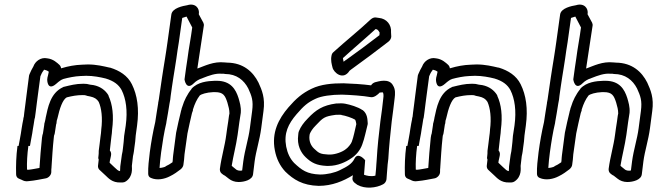

<svg xmlns="http://www.w3.org/2000/svg" viewBox="-20 -794 2896 846"><path d="M57 -151C51 -105 50 -64 51 -26C51 -18 55 -10 63 -7L77 -1C82 2 93 7 107 4C132 2 164 -5 181 -8C194 -10 206 -23 206 -36C206 -44 206 -51 207 -56V-58C210 -101 212 -142 217 -187L218 -196C220 -200 222 -208 222 -211C223 -220 225 -231 227 -244V-245C228 -247 229 -250 229 -252L230 -262C230 -264 231 -263 233 -272C243 -317 256 -355 274 -365C298 -371 319 -375 343 -375C351 -375 354 -375 361 -373L362 -372L377 -369C396 -365 407 -358 415 -345C427 -318 433 -275 426 -222V-220C426 -212 424 -202 423 -193C420 -170 418 -149 415 -129V-125C415 -120 415 -115 414 -108C413 -101 412 -96 415 -91L412 -65C411 -58 413 -51 418 -46L446 -20C456 -11 474 12 512 10H520C525 10 531 8 535 5C567 -17 561 -53 561 -63L566 -106C568 -113 569 -122 570 -127L572 -143C575 -162 577 -179 578 -197L584 -241C594 -315 585 -375 561 -423C542 -461 507 -483 465 -496H463C437 -502 405 -510 367 -510C356 -510 349 -509 342 -509C310 -508 280 -502 253 -494C253 -494 252 -494 249 -493C249 -498 246 -504 242 -508C232 -517 215 -534 188 -537C160 -543 135 -524 127 -501C121 -491 115 -479 110 -467C110 -465 108 -463 108 -461L97 -376C93 -348 91 -324 87 -298L85 -280L83 -273V-270C81 -258 77 -243 75 -226L72 -206C70 -190 65 -171 62 -151ZM112 -151C114 -167 119 -186 122 -206L125 -226C127 -238 130 -254 132 -269L134 -276L137 -298C141 -326 143 -350 147 -376L158 -458C162 -468 166 -476 171 -482C172 -484 174 -486 174 -487C180 -486 189 -483 195 -478C193 -467 191 -460 189 -452L188 -443C188 -443 188 -390 228 -425C240 -436 252 -444 257 -445C258 -445 258 -446 259 -446C281 -452 310 -458 335 -459C346 -459 353 -460 360 -460C391 -460 422 -454 446 -448C482 -437 503 -421 516 -397C535 -359 543 -307 534 -241L527 -195C526 -177 524 -160 522 -143L520 -127C519 -121 518 -115 517 -112L510 -61C509 -53 510 -45 509 -40C500 -41 495 -47 483 -58L463 -77L464 -85C466 -95 468 -101 469 -108C470 -114 471 -123 464 -131C467 -153 468 -172 471 -193C472 -202 474 -212 474 -223C482 -283 476 -334 458 -372V-374C444 -397 422 -413 392 -419L377 -421C367 -424 359 -425 347 -425C314 -425 289 -418 264 -412C262 -412 259 -411 258 -410C201 -384 191 -319 181 -274V-273C181 -271 180 -268 179 -263L177 -255C175 -250 175 -246 175 -244C174 -235 172 -224 170 -211L169 -205C169 -203 167 -201 167 -199L165 -187C160 -141 157 -99 154 -54C136 -51 119 -47 105 -46H102L99 -47C98 -79 100 -114 105 -151Z M640 -123C636 -90 632 -58 633 -28C633 -20 637 -13 645 -10C672 2 705 -5 728 -17C747 -26 763 -38 776 -48C782 -53 787 -60 788 -67L791 -90C791 -94 792 -99 793 -114L806 -206C812 -234 819 -268 826 -296L830 -307V-311C830 -312 831 -313 831 -314C838 -336 847 -356 860 -373C866 -379 891 -387 919 -388H928C964 -388 972 -373 982 -342C987 -324 991 -311 991 -294L989 -284C987 -267 984 -248 981 -229L977 -200C971 -152 956 -104 949 -51C948 -44 950 -36 955 -31C961 -25 966 -23 967 -22C968 -21 970 -21 971 -20L989 -6C999 2 1014 8 1031 8C1056 8 1092 -1 1095 -26L1102 -83C1108 -129 1124 -176 1131 -229L1141 -305C1149 -363 1134 -397 1119 -430C1095 -478 1052 -517 982 -518C980 -518 974 -519 969 -519C921 -524 883 -504 850 -492V-495L856 -535C863 -585 871 -630 878 -680C879 -684 878 -690 876 -694L856 -731C861 -758 840 -782 805 -771C787 -768 739 -759 735 -730L718 -608C715 -584 711 -562 707 -535C703 -508 698 -482 694 -453C690 -427 686 -398 682 -371C681 -361 679 -351 677 -341V-339C673 -311 668 -287 664 -256C654 -213 646 -168 640 -123ZM690 -123C696 -167 703 -211 713 -253V-255C717 -281 723 -308 727 -338C730 -350 731 -361 732 -371C735 -396 740 -425 744 -453C748 -480 753 -506 757 -535C760 -560 764 -582 768 -608L783 -715C788 -717 795 -719 802 -721L805 -715L827 -673C821 -626 812 -583 806 -535L800 -495L793 -444C793 -444 800 -392 835 -428C844 -437 857 -445 871 -449C872 -449 872 -450 873 -450C901 -461 930 -472 958 -469H966C968 -469 970 -468 972 -468C1022 -468 1055 -441 1074 -404C1089 -371 1097 -351 1091 -305L1081 -229C1075 -182 1059 -135 1052 -83L1047 -43C1044 -42 1041 -42 1038 -42C1031 -42 1025 -44 1022 -46L1006 -59C1002 -62 1002 -63 1001 -64C1008 -108 1020 -151 1027 -200L1031 -229C1033 -246 1036 -265 1039 -284L1041 -297C1043 -324 1036 -344 1031 -362C1019 -400 997 -438 935 -438H926C895 -437 851 -433 824 -403V-402C805 -379 791 -350 784 -326C780 -315 780 -315 780 -313L777 -303V-302C770 -273 762 -240 756 -209L743 -110C743 -105 741 -97 741 -86L740 -79C729 -71 720 -66 711 -62C710 -62 710 -60 709 -60C706 -58 692 -54 683 -54C684 -75 687 -98 690 -123Z M1191 -132C1198 -95 1213 -64 1237 -38C1273 -3 1313 23 1384 25C1443 25 1493 4 1535 -22L1533 -9C1532 -2 1536 6 1542 11L1554 20C1554 20 1555 21 1556 21C1588 39 1637 35 1668 18C1676 14 1682 5 1683 -4L1685 -31C1686 -44 1687 -55 1688 -69L1691 -94C1694 -148 1700 -204 1706 -259C1711 -298 1715 -325 1719 -362C1721 -379 1723 -400 1712 -417C1695 -451 1647 -435 1634 -432C1627 -430 1620 -426 1615 -418C1578 -423 1527 -426 1493 -427C1444 -427 1394 -423 1353 -403C1311 -383 1284 -359 1251 -321C1207 -270 1176 -209 1191 -132ZM1241 -148C1230 -207 1250 -248 1287 -291C1318 -327 1336 -343 1371 -359C1396 -371 1441 -377 1486 -377C1523 -376 1581 -372 1613 -366C1629 -363 1645 -378 1652 -385V-386C1660 -387 1665 -387 1667 -387C1669 -384 1671 -374 1669 -362C1665 -325 1662 -300 1656 -259C1649 -202 1643 -146 1640 -92L1638 -66V-65C1638 -56 1636 -42 1635 -29L1634 -20C1613 -15 1595 -20 1584 -24C1586 -49 1587 -61 1589 -88C1589 -88 1558 -127 1542 -95C1531 -72 1510 -60 1477 -44C1455 -33 1421 -25 1390 -25C1332 -27 1309 -45 1276 -76C1258 -95 1247 -118 1241 -148ZM1294 -199C1288 -155 1305 -122 1327 -101C1352 -77 1375 -65 1419 -63H1428C1467 -63 1504 -80 1527 -96C1549 -110 1567 -132 1576 -157C1587 -186 1593 -220 1600 -246C1600 -249 1601 -252 1600 -255C1599 -268 1599 -293 1578 -309H1577C1557 -323 1522 -333 1501 -337C1486 -340 1475 -338 1464 -338H1461C1402 -330 1372 -310 1337 -273C1317 -253 1305 -235 1298 -218C1294 -210 1295 -204 1294 -199ZM1344 -199 1345 -204C1349 -214 1357 -227 1371 -241C1404 -276 1409 -281 1459 -288C1471 -288 1481 -289 1484 -288C1484 -288 1484 -287 1485 -287C1501 -285 1533 -274 1544 -267C1546 -265 1548 -261 1550 -247C1544 -222 1538 -190 1530 -169C1527 -160 1512 -142 1504 -137C1490 -125 1458 -113 1434 -113H1427C1391 -115 1385 -119 1364 -139C1350 -152 1340 -173 1344 -199ZM1441 -550C1436 -528 1442 -510 1445 -497C1450 -474 1492 -438 1520 -482C1525 -487 1527 -487 1533 -492C1584 -529 1641 -571 1691 -610C1698 -615 1704 -625 1704 -633L1703 -651C1706 -685 1683 -712 1650 -715L1636 -717C1629 -718 1621 -715 1614 -709C1563 -661 1504 -614 1450 -565C1445 -561 1442 -556 1441 -550ZM1491 -538C1538 -581 1588 -623 1635 -666L1638 -665H1640C1646 -663 1653 -651 1653 -649L1652 -645V-639C1604 -602 1554 -565 1505 -530C1504 -529 1503 -529 1503 -529C1502 -528 1496 -524 1494 -522C1493 -529 1491 -534 1491 -538Z M1770 -151C1764 -105 1763 -64 1764 -26C1764 -18 1768 -10 1776 -7L1790 -1C1795 2 1806 7 1820 4C1845 2 1877 -5 1894 -8C1907 -10 1919 -23 1919 -36C1919 -44 1919 -51 1920 -56V-58C1923 -101 1925 -142 1930 -187L1931 -196C1933 -200 1935 -208 1935 -211C1936 -220 1938 -231 1940 -244V-245C1941 -247 1942 -250 1942 -252L1943 -262C1943 -264 1944 -263 1946 -272C1956 -317 1969 -355 1987 -365C2011 -371 2032 -375 2056 -375C2064 -375 2067 -375 2074 -373L2075 -372L2090 -369C2109 -365 2120 -358 2128 -345C2140 -318 2146 -275 2139 -222V-220C2139 -212 2137 -202 2136 -193C2133 -170 2131 -149 2128 -129V-125C2128 -120 2128 -115 2127 -108C2126 -101 2125 -96 2128 -91L2125 -65C2124 -58 2126 -51 2131 -46L2159 -20C2169 -11 2187 12 2225 10H2233C2238 10 2244 8 2248 5C2280 -17 2274 -53 2274 -63L2279 -106C2281 -113 2282 -122 2283 -127L2285 -143C2288 -162 2290 -179 2291 -197L2297 -241C2307 -315 2298 -375 2274 -423C2255 -461 2220 -483 2178 -496H2176C2150 -502 2118 -510 2080 -510C2069 -510 2062 -509 2055 -509C2023 -508 1993 -502 1966 -494C1966 -494 1965 -494 1962 -493C1962 -498 1959 -504 1955 -508C1945 -517 1928 -534 1901 -537C1873 -543 1848 -524 1840 -501C1834 -491 1828 -479 1823 -467C1823 -465 1821 -463 1821 -461L1810 -376C1806 -348 1804 -324 1800 -298L1798 -280L1796 -273V-270C1794 -258 1790 -243 1788 -226L1785 -206C1783 -190 1778 -171 1775 -151ZM1825 -151C1827 -167 1832 -186 1835 -206L1838 -226C1840 -238 1843 -254 1845 -269L1847 -276L1850 -298C1854 -326 1856 -350 1860 -376L1871 -458C1875 -468 1879 -476 1884 -482C1885 -484 1887 -486 1887 -487C1893 -486 1902 -483 1908 -478C1906 -467 1904 -460 1902 -452L1901 -443C1901 -443 1901 -390 1941 -425C1953 -436 1965 -444 1970 -445C1971 -445 1971 -446 1972 -446C1994 -452 2023 -458 2048 -459C2059 -459 2066 -460 2073 -460C2104 -460 2135 -454 2159 -448C2195 -437 2216 -421 2229 -397C2248 -359 2256 -307 2247 -241L2240 -195C2239 -177 2237 -160 2235 -143L2233 -127C2232 -121 2231 -115 2230 -112L2223 -61C2222 -53 2223 -45 2222 -40C2213 -41 2208 -47 2196 -58L2176 -77L2177 -85C2179 -95 2181 -101 2182 -108C2183 -114 2184 -123 2177 -131C2180 -153 2181 -172 2184 -193C2185 -202 2187 -212 2187 -223C2195 -283 2189 -334 2171 -372V-374C2157 -397 2135 -413 2105 -419L2090 -421C2080 -424 2072 -425 2060 -425C2027 -425 2002 -418 1977 -412C1975 -412 1972 -411 1971 -410C1914 -384 1904 -319 1894 -274V-273C1894 -271 1893 -268 1892 -263L1890 -255C1888 -250 1888 -246 1888 -244C1887 -235 1885 -224 1883 -211L1882 -205C1882 -203 1880 -201 1880 -199L1878 -187C1873 -141 1870 -99 1867 -54C1849 -51 1832 -47 1818 -46H1815L1812 -47C1811 -79 1813 -114 1818 -151Z M2353 -123C2349 -90 2345 -58 2346 -28C2346 -20 2350 -13 2358 -10C2385 2 2418 -5 2441 -17C2460 -26 2476 -38 2489 -48C2495 -53 2500 -60 2501 -67L2504 -90C2504 -94 2505 -99 2506 -114L2519 -206C2525 -234 2532 -268 2539 -296L2543 -307V-311C2543 -312 2544 -313 2544 -314C2551 -336 2560 -356 2573 -373C2579 -379 2604 -387 2632 -388H2641C2677 -388 2685 -373 2695 -342C2700 -324 2704 -311 2704 -294L2702 -284C2700 -267 2697 -248 2694 -229L2690 -200C2684 -152 2669 -104 2662 -51C2661 -44 2663 -36 2668 -31C2674 -25 2679 -23 2680 -22C2681 -21 2683 -21 2684 -20L2702 -6C2712 2 2727 8 2744 8C2769 8 2805 -1 2808 -26L2815 -83C2821 -129 2837 -176 2844 -229L2854 -305C2862 -363 2847 -397 2832 -430C2808 -478 2765 -517 2695 -518C2693 -518 2687 -519 2682 -519C2634 -524 2596 -504 2563 -492V-495L2569 -535C2576 -585 2584 -630 2591 -680C2592 -684 2591 -690 2589 -694L2569 -731C2574 -758 2553 -782 2518 -771C2500 -768 2452 -759 2448 -730L2431 -608C2428 -584 2424 -562 2420 -535C2416 -508 2411 -482 2407 -453C2403 -427 2399 -398 2395 -371C2394 -361 2392 -351 2390 -341V-339C2386 -311 2381 -287 2377 -256C2367 -213 2359 -168 2353 -123ZM2403 -123C2409 -167 2416 -211 2426 -253V-255C2430 -281 2436 -308 2440 -338C2443 -350 2444 -361 2445 -371C2448 -396 2453 -425 2457 -453C2461 -480 2466 -506 2470 -535C2473 -560 2477 -582 2481 -608L2496 -715C2501 -717 2508 -719 2515 -721L2518 -715L2540 -673C2534 -626 2525 -583 2519 -535L2513 -495L2506 -444C2506 -444 2513 -392 2548 -428C2557 -437 2570 -445 2584 -449C2585 -449 2585 -450 2586 -450C2614 -461 2643 -472 2671 -469H2679C2681 -469 2683 -468 2685 -468C2735 -468 2768 -441 2787 -404C2802 -371 2810 -351 2804 -305L2794 -229C2788 -182 2772 -135 2765 -83L2760 -43C2757 -42 2754 -42 2751 -42C2744 -42 2738 -44 2735 -46L2719 -59C2715 -62 2715 -63 2714 -64C2721 -108 2733 -151 2740 -200L2744 -229C2746 -246 2749 -265 2752 -284L2754 -297C2756 -324 2749 -344 2744 -362C2732 -400 2710 -438 2648 -438H2639C2608 -437 2564 -433 2537 -403V-402C2518 -379 2504 -350 2497 -326C2493 -315 2493 -315 2493 -313L2490 -303V-302C2483 -273 2475 -240 2469 -209L2456 -110C2456 -105 2454 -97 2454 -86L2453 -79C2442 -71 2433 -66 2424 -62C2423 -62 2423 -60 2422 -60C2419 -58 2405 -54 2396 -54C2397 -75 2400 -98 2403 -123Z"/></svg>

Font: Hussar Pisanka
Style: OutKur
Weight: 400
Designer: Robert Jablonski
Foundry: Cannot Into Space Fonts
Version: Version 1.070